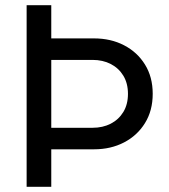

<svg xmlns="http://www.w3.org/2000/svg" viewBox="-20 -714 646 734"><path d="M145 -143.2V-225.5H333.8Q372.9 -225.5 403.5 -241.2Q434 -257 451.6 -286Q469.2 -315.1 469.2 -355.2Q469.2 -395.4 451.6 -424.5Q434 -453.5 403.5 -469.3Q372.9 -485 333.8 -485H145V-567.2H339.5Q403.5 -567.2 454.1 -541Q504.8 -514.8 534.2 -467.3Q563.8 -419.8 563.8 -355.4Q563.8 -291 534.2 -243.4Q504.8 -195.8 454.1 -169.5Q403.5 -143.2 339.5 -143.2ZM81.8 0V-694H176V0Z"/></svg>

Font: Outfit Thin
Style: Regular
Weight: 100
Designer: Rodrigo Fuenzalida
Foundry: fragTYPE
Version: Version 1.000